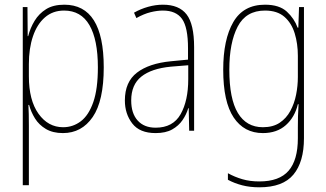

<svg xmlns="http://www.w3.org/2000/svg" viewBox="-20 -557 1391 818"><path d="M254 -537Q422 -537 422 -270Q422 -127 375 -58.5Q328 10 248 10Q205 10 175.5 -7.5Q146 -25 129 -52.5Q112 -80 104 -110H101Q103 -76 103 -21V232H77V-527H97L98 -403H100Q109 -438 127.5 -468.5Q146 -499 176.5 -518Q207 -537 254 -537ZM253 -512Q205 -512 171.5 -483Q138 -454 120.5 -402.5Q103 -351 103 -284V-232Q103 -130 144 -72.5Q185 -15 249 -15Q291 -15 324.5 -40.5Q358 -66 377.5 -122Q397 -178 397 -270Q397 -388 361 -450Q325 -512 253 -512Z M674 -537Q743 -537 775 -495.5Q807 -454 807 -356V0H786L784 -96H782Q774 -69 757.5 -45Q741 -21 713.5 -5.5Q686 10 643 10Q575 10 543.5 -31Q512 -72 512 -129Q512 -208 563.5 -247.5Q615 -287 708 -296L781 -303V-351Q781 -441 755.5 -476.5Q730 -512 674 -512Q650 -512 621.5 -505Q593 -498 561 -480L551 -503Q579 -519 611 -528Q643 -537 674 -537ZM708 -273Q625 -265 582 -230.5Q539 -196 539 -129Q539 -74 566.5 -43.5Q594 -13 643 -13Q717 -13 749.5 -70.5Q782 -128 782 -220V-279Z M1109 -537Q1170 -537 1202 -507.5Q1234 -478 1248 -439H1251L1254 -527H1275V32Q1275 133 1230 187Q1185 241 1085 241Q1045 241 1012 232.5Q979 224 951 209V181Q980 197 1012.5 206.5Q1045 216 1085 216Q1170 216 1209.5 170.5Q1249 125 1249 32V-14Q1249 -39 1249.5 -61Q1250 -83 1252 -113H1249Q1236 -58 1198 -24Q1160 10 1100 10Q1020 10 975.5 -56.5Q931 -123 931 -260Q931 -389 974 -463Q1017 -537 1109 -537ZM1109 -512Q1028 -512 992.5 -443.5Q957 -375 957 -260Q957 -136 993.5 -75.5Q1030 -15 1100 -15Q1143 -15 1171.5 -34Q1200 -53 1217 -84.5Q1234 -116 1241.5 -153.5Q1249 -191 1249 -229V-319Q1249 -371 1235.5 -415Q1222 -459 1191.5 -485.5Q1161 -512 1109 -512Z"/></svg>

Font: Noto Sans Khmer Condensed Thin
Style: Regular
Weight: 100
Width: 3
Designer: Danh Hong and the Monotype Design Team
Foundry: Monotype Imaging Inc.
Version: Version 2.004; ttfautohint (v1.8.4.7-5d5b)